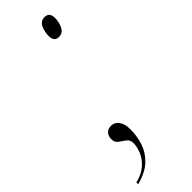

<svg xmlns="http://www.w3.org/2000/svg" viewBox="-276 -555 710 710"><g transform="rotate(-45 79.0 -200.0)"><path d="M136 -451Q112 -451 112 -481Q112 -503 121 -522Q130 -541 151 -541Q176 -541 176 -511Q176 -489 166.5 -470Q157 -451 136 -451ZM-42 132Q-6 123 15 104Q36 85 45 62.5Q54 40 54 22Q54 4 42 -4.5Q30 -13 18 -21.5Q6 -30 6 -47Q6 -63 15 -73Q24 -83 41 -83Q59 -83 70.5 -67Q82 -51 82 -23Q82 12 71.5 44.5Q61 77 34.5 102.5Q8 128 -41 141Z"/></g></svg>

Font: Noto Serif Display SemiCondensed ExtraLight
Style: Italic
Weight: 200
Width: 4
Italic angle: -12°
Designer: Monotype Design Team
Foundry: Monotype Imaging Inc.
Version: Version 2.009